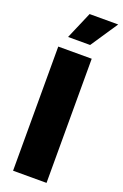

<svg xmlns="http://www.w3.org/2000/svg" viewBox="-179 -1006 677 1057"><g transform="rotate(20 159.0 -477.5)"><path d="M245.7 -727.3V0H49.7V-727.3ZM82.4 -795.5 150.6 -954.5H318.2L211.6 -795.5Z"/></g></svg>

Font: Karasuma Gothic
Style: Black
Weight: 900
Designer: Rasmus Andersson / Ryoko Nishizuka
Foundry: Genbu
Version: Version 1.00